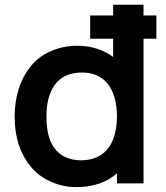

<svg xmlns="http://www.w3.org/2000/svg" viewBox="-20 -770 695 806"><path d="M636.5 -607.5H582.5V0H471V-42.5Q406 15.5 300 15.5Q244.5 15.5 192 -8Q140 -31 106.5 -74Q41.5 -154 41.5 -281Q41.5 -341 57.5 -393.8Q73.5 -446.5 106.5 -488.5Q140 -532 193 -555Q245.5 -578 305 -578Q347.5 -578 385.5 -566Q423.5 -554 455 -531V-607.5H358.5V-705H455V-750H582.5V-705H636.5ZM471 -281Q471 -323.5 461 -359.5Q451 -395.5 430 -421Q391.5 -465.5 324 -465.5Q245 -465.5 208.5 -411.5Q175 -364.5 175 -281Q175 -195 206.5 -151Q225 -124 254.5 -110.5Q284 -97 320 -97Q390.5 -97 430 -142.5Q450 -165.5 460.5 -202.2Q471 -239 471 -281Z"/></svg>

Font: Russisch Sans
Style: Bold
Weight: 700
Designer: Michael Sharanda (font) & Cristiano Sobral (main changes)
Foundry: Michael Sharanda
Version: Version 2.00;September 8, 2020;FontCreator 13.0.0.2681 64-bi